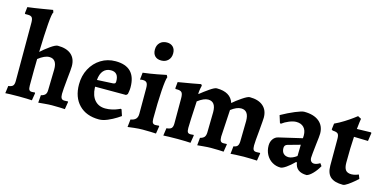

<svg xmlns="http://www.w3.org/2000/svg" viewBox="-72 -1135 3094 1541"><g transform="rotate(15 1475.0 -365.0)"><path d="M72 -113V-597Q72 -628 63 -640Q54 -652 29 -652H6L2 -657L8 -710Q65 -717 130 -728Q195 -739 214 -742L221 -723Q211 -711 204 -622Q197 -533 193 -387Q223 -415 264.5 -444.5Q306 -474 325 -474Q398 -474 437 -440.5Q476 -407 476 -344Q476 -319 467 -238Q457 -138 457 -109Q457 -84 464.5 -73Q472 -62 489 -62L519 -63L521 -59L511 3Q499 2 467.5 1Q436 0 403 0Q379 0 341 3.5Q303 7 291 8L296 -55Q321 -61 331.5 -73.5Q342 -86 342 -111L346 -282Q347 -369 283 -369Q244 -369 192 -328Q190 -259 190 -107Q190 -82 196.5 -72Q203 -62 219 -62Q227 -62 234.5 -63Q242 -64 244 -64L247 -58L237 3Q226 2 194 1Q162 0 128 0Q89 0 57.5 1Q26 2 16 3L24 -59Q51 -62 61.5 -73.5Q72 -85 72 -113Z M823 -86Q851 -86 878 -92.5Q905 -99 922 -106.5Q939 -114 944 -116L951 -113L968 -62Q968 -61 936.5 -41Q905 -21 866.5 -4.5Q828 12 796 12Q690 12 629.5 -50Q569 -112 569 -219Q569 -291 600 -349Q631 -407 685 -440.5Q739 -474 806 -474Q975 -474 975 -302Q975 -284 972 -267Q969 -250 968 -245L956 -234H699V-225Q702 -159 734.5 -122.5Q767 -86 823 -86ZM852 -320Q852 -394 789 -394Q750 -394 726.5 -367.5Q703 -341 699 -290L833 -297Q844 -299 848 -303Q852 -307 852 -320Z M1085 -646Q1085 -682 1107 -704Q1129 -726 1165 -726Q1197 -726 1216 -707Q1235 -688 1235 -654Q1235 -618 1213 -596Q1191 -574 1156 -574Q1122 -574 1103.5 -593Q1085 -612 1085 -646ZM1098 -115V-329Q1098 -360 1088.5 -372.5Q1079 -385 1056 -385Q1048 -385 1041 -384Q1034 -383 1032 -382L1038 -441Q1096 -448 1154.5 -459Q1213 -470 1230 -474L1239 -457Q1229 -435 1222.5 -338Q1216 -241 1216 -106Q1216 -82 1223 -72Q1230 -62 1246 -62Q1255 -62 1263.5 -63Q1272 -64 1275 -64L1278 -60L1268 3Q1256 2 1224 1Q1192 0 1157 0Q1126 0 1086 4.5Q1046 9 1034 11L1041 -53Q1071 -58 1084.5 -73Q1098 -88 1098 -115Z M1664 -111 1667 -282Q1667 -369 1603 -369Q1567 -369 1517 -331Q1507 -151 1507 -108Q1507 -82 1513.5 -72.5Q1520 -63 1537 -63Q1544 -63 1552 -64Q1560 -65 1563 -65L1565 -60L1555 3Q1544 2 1513 1Q1482 0 1449 0Q1408 0 1374 1Q1340 2 1329 3L1338 -60Q1367 -62 1378.5 -73.5Q1390 -85 1390 -113V-323Q1390 -358 1379.5 -370.5Q1369 -383 1341 -383H1328L1324 -388L1329 -441Q1387 -450 1443.5 -460.5Q1500 -471 1516 -474L1524 -464Q1522 -458 1518 -437Q1514 -416 1513 -395L1516 -392Q1552 -421 1590.5 -447.5Q1629 -474 1646 -474Q1761 -474 1788 -390Q1816 -415 1859.5 -444.5Q1903 -474 1920 -474Q1992 -474 2031.5 -440Q2071 -406 2071 -344Q2071 -328 2063 -238Q2053 -138 2053 -109Q2053 -83 2060 -72.5Q2067 -62 2085 -62L2115 -63L2117 -59L2107 3Q2095 2 2062.5 1Q2030 0 1997 0Q1973 0 1936.5 2Q1900 4 1888 5L1895 -59Q1918 -62 1927.5 -73.5Q1937 -85 1938 -111L1941 -282Q1941 -369 1877 -369Q1840 -369 1793 -333L1780 -109Q1780 -83 1787 -72.5Q1794 -62 1810 -62L1838 -63L1840 -59L1830 3Q1819 2 1788 1Q1757 0 1724 0Q1700 0 1662 3.5Q1624 7 1612 8L1618 -55Q1642 -61 1652.5 -73.5Q1663 -86 1664 -111Z M2333 -379Q2308 -379 2274.5 -365.5Q2241 -352 2215 -332L2207 -337L2188 -397Q2247 -430 2300 -452Q2353 -474 2373 -474Q2452 -474 2496.5 -438Q2541 -402 2541 -337Q2541 -316 2532 -246Q2521 -149 2521 -132Q2521 -113 2530.5 -102.5Q2540 -92 2556 -92Q2577 -92 2604 -109L2619 -88Q2599 -51 2571.5 -22.5Q2544 6 2522 12Q2477 12 2451.5 -7.5Q2426 -27 2421 -65L2414 -68Q2379 -33 2349 -12.5Q2319 8 2303 8Q2265 8 2233.5 -11Q2202 -30 2184 -63.5Q2166 -97 2166 -138Q2166 -170 2182 -192.5Q2198 -215 2224 -221L2417 -266L2418 -289Q2418 -332 2395.5 -355.5Q2373 -379 2333 -379ZM2286 -150Q2286 -121 2301.5 -105Q2317 -89 2345 -89Q2359 -89 2377 -96.5Q2395 -104 2412 -117L2414 -211L2310 -182Q2286 -175 2286 -150Z M2632 -387 2622 -394 2628 -444Q2667 -462 2705 -486Q2743 -510 2768 -528.5Q2793 -547 2799 -552L2827 -537Q2826 -531 2822.5 -507.5Q2819 -484 2816 -450L2933 -453L2937 -448L2927 -380L2810 -383Q2804 -296 2804 -167Q2804 -125 2818.5 -106Q2833 -87 2867 -87Q2885 -87 2905.5 -93.5Q2926 -100 2926 -101L2939 -68Q2933 -62 2911 -43Q2889 -24 2863 -6Q2837 12 2823 12Q2752 12 2719 -17.5Q2686 -47 2686 -111V-333Q2686 -365 2675 -375.5Q2664 -386 2632 -387Z"/></g></svg>

Font: Sahitya
Style: Bold
Weight: 700
Designer: Juan Pablo del Peral
Foundry: Juan Pablo del Peral (http://www.huertatipografica.com)
Version: Version 1.001;PS 001.000;hotconv 1.0.70;makeotf.lib2.5.58329